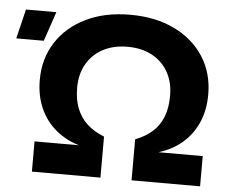

<svg xmlns="http://www.w3.org/2000/svg" viewBox="-126 -782 1005 841"><g transform="rotate(5 376.0 -361.0)"><path d="M43.9 0V-132.9H239.1Q182.2 -149.7 137.7 -186.4Q93.2 -223.1 68.3 -278.1Q43.3 -333 43.3 -403.7Q43.3 -497 89.5 -568.8Q135.6 -640.6 218.9 -681.3Q302.3 -722 413.7 -722Q525.3 -722 608.5 -681.6Q691.8 -641.2 737.9 -569.4Q784 -497.5 784 -403.7Q784 -333 759.1 -278.1Q734.1 -223.1 690 -186.4Q645.8 -149.7 588.2 -132.9H783.4V0H482.1V-180.3Q527.4 -197.8 557.5 -225.1Q587.6 -252.4 602.8 -291.6Q618 -330.8 618 -383.4Q618 -443.6 592.6 -488.1Q567.3 -532.5 521.6 -556.9Q475.9 -581.3 413.7 -581.3Q352.4 -581.3 306.2 -556.7Q260 -532 234.7 -487.5Q209.3 -443.1 209.3 -383.4Q209.3 -331.9 224.7 -292.7Q240 -253.5 270.3 -225.7Q300.6 -197.8 345.3 -180.3V0ZM-75.1 -575.5 -43.8 -705H89.8L45.8 -575.5Z"/></g></svg>

Font: TikTok Sans Light
Style: Regular
Weight: 300
Version: Version 4.000